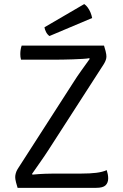

<svg xmlns="http://www.w3.org/2000/svg" viewBox="-20 -902 592 922"><path d="M334 -509Q350 -534.5 369.2 -561.2Q388.5 -588 411 -619.5L408 -622.5Q399 -620.5 377.2 -619.2Q355.5 -618 329.8 -617Q304 -616 282.2 -615.8Q260.5 -615.5 251 -615.5H81Q79 -622 78.2 -628.8Q77.5 -635.5 77.5 -642Q77.5 -652.5 79 -662.5Q80.5 -672.5 84 -683H479.5Q484.5 -667 487 -657Q489.5 -647 490.2 -641Q491 -635 491 -630.5Q491 -622.5 488 -613.8Q485 -605 479 -595L212.5 -181.5Q195.5 -155 174.2 -124.8Q153 -94.5 133.5 -66.5L136.5 -63.5Q168 -66.5 195.2 -67.5Q222.5 -68.5 241 -68.5H371.5Q412.5 -68.5 442.5 -72.2Q472.5 -76 492.5 -85Q495.5 -76 497.5 -65.8Q499.5 -55.5 499.5 -45.5Q499.5 -24.5 487 -12.2Q474.5 0 442.5 0H64.5Q59.5 -16.5 57 -26Q54.5 -35.5 53.8 -41.2Q53 -47 53 -51.5Q53 -60 55.8 -70Q58.5 -80 64.5 -90ZM384.5 -882.5Q393.5 -876.5 401.2 -866Q409 -855.5 414.5 -842.2Q420 -829 422.5 -815.5L217.5 -729Q207.5 -736 201.2 -748.2Q195 -760.5 193.5 -771Z"/></svg>

Font: Signika Light
Style: Regular
Weight: 300
Designer: Anna Giedry
Foundry: Anna Giedry
Version: Version 2.000